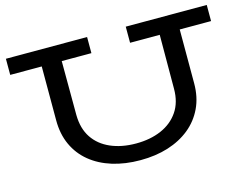

<svg xmlns="http://www.w3.org/2000/svg" viewBox="-96 -842 1302 1012"><g transform="rotate(-15 555.0 -336.0)"><path d="M555 14Q471 14 402 -7.5Q333 -29 283 -70Q233 -111 206 -170Q179 -229 179 -304V-638H288L289 -303Q290 -229 323.5 -179Q357 -129 417 -103Q477 -77 555 -77Q633 -77 693 -103Q753 -129 787.5 -179.5Q822 -230 822 -304L823 -638H932V-304Q932 -229 904 -170Q876 -111 825.5 -70Q775 -29 706.5 -7.5Q638 14 555 14ZM7 -598V-686H450V-598ZM661 -598V-686H1103V-598Z"/></g></svg>

Font: BioRhyme SemiExpanded
Style: Regular
Weight: 400
Width: 6
Designer: Aoife Mooney
Foundry: Aoife Mooney Type
Version: Version 1.600;gftools[0.9.33]